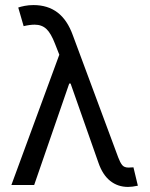

<svg xmlns="http://www.w3.org/2000/svg" viewBox="-20 -737 596 765"><path d="M372.1 -88.9 261.2 -404.3H255.9L116.2 0H25.4L216.3 -519L199.2 -562.5Q183.1 -604.5 164.8 -621.6Q146.5 -638.7 118.2 -638.7Q99.1 -638.7 74.2 -632.8L52.7 -707Q62 -710.4 78.4 -713.6Q94.7 -716.8 113.3 -716.8Q170.4 -716.8 209.5 -687Q248.5 -657.2 270.5 -595.7L451.2 -109.4Q458.5 -89.8 466.6 -79.6Q474.6 -69.3 492.2 -69.3L511.7 -70.3L529.3 2.9Q506.3 7.8 490.2 7.8Q449.2 7.8 418.9 -16.4Q388.7 -40.5 372.1 -88.9Z"/></svg>

Font: Pretendard
Style: Regular
Weight: 400
Designer: Base glyphs from Inter by Rasmus Andersson; Hangeul glyphs from Noto Sans CJK(Source Han Sans) by Jang Soo-young and Kan
Foundry: Kil Hyung-jin
Version: Version 1.309